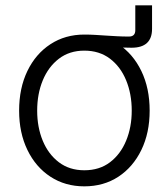

<svg xmlns="http://www.w3.org/2000/svg" viewBox="-20 -674 619 706"><path d="M289.6 -502V-546.9Q311 -546.9 330.3 -545.7Q349.6 -544.4 369.1 -543.2Q388.7 -542 409.4 -540.8Q430.2 -539.6 454.1 -539.6Q477.5 -539.6 477.5 -563V-654.3H539.1V-567.9Q539.1 -533.2 520.3 -515.9Q501.5 -498.5 463.9 -498.5Q421.4 -499 376.7 -500.2Q332 -501.5 289.6 -502ZM290 11.2Q219.7 11.2 165.5 -24.2Q111.3 -59.6 80.8 -122.6Q50.3 -185.5 50.3 -267.1Q50.3 -350.1 80.8 -413.1Q111.3 -476.1 165.5 -511.5Q219.7 -546.9 290 -546.9Q361.3 -546.9 415.3 -511.5Q469.2 -476.1 499.8 -412.8Q530.3 -349.6 530.3 -267.1Q530.3 -185.5 499.8 -122.6Q469.2 -59.6 415.3 -24.2Q361.3 11.2 290 11.2ZM290 -47.9Q345.7 -47.9 384.5 -77.4Q423.3 -106.9 443.8 -156.7Q464.4 -206.5 464.4 -267.1Q464.4 -328.6 443.8 -378.7Q423.3 -428.7 384.3 -458.3Q345.2 -487.8 290 -487.8Q235.4 -487.8 196.5 -458Q157.7 -428.2 137.2 -378.4Q116.7 -328.6 116.7 -267.1Q116.7 -206.1 137.2 -156.5Q157.7 -106.9 196.5 -77.4Q235.4 -47.9 290 -47.9Z"/></svg>

Font: Inter 18pt Light
Style: Regular
Weight: 300
Designer: Rasmus Andersson
Foundry: rsms
Version: Version 4.001;git-66647c0bb